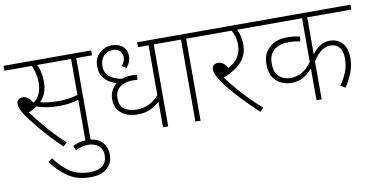

<svg xmlns="http://www.w3.org/2000/svg" viewBox="-82 -864 2647 1354"><g transform="rotate(-10 1242.0 -187.0)"><path d="M514 -587V0H477V-294Q446 -285 413.5 -280Q381 -275 337 -275Q301 -275 258.5 -280.5Q216 -286 179 -300Q153 -281 118 -268Q164 -205 223 -137.5Q282 -70 344 -13L318 12Q233 -70 169.5 -146Q106 -222 76 -269Q61 -293 55.5 -310Q50 -327 50 -341Q50 -359 62 -369.5Q74 -380 92 -380Q114 -380 130.5 -367.5Q147 -355 162 -329Q194 -350 208.5 -385.5Q223 -421 223 -466Q223 -497 215.5 -530Q208 -563 196 -587H0V-622H627V-587ZM334 -310Q374 -310 409 -314.5Q444 -319 477 -329V-587H234Q245 -566 253 -533Q261 -500 261 -465Q261 -419 247.5 -384.5Q234 -350 209 -325Q234 -318 266 -314Q298 -310 334 -310Z M386 19Q410 8 435.5 1.5Q461 -5 490 -5Q552 -5 590.5 30Q629 65 629 127Q629 184 588 221Q547 258 469 258Q374 258 308.5 213.5Q243 169 194 100L223 79Q273 149 331 185.5Q389 222 468 222Q531 222 562 196Q593 170 593 125Q593 90 578 69.5Q563 49 540 39.5Q517 30 491 30Q443 30 399 53Z M1182 -587H1069V0H1032V-183Q1007 -160 968 -140Q929 -120 870 -120Q803 -120 758 -155Q713 -190 713 -257Q713 -286 725.5 -314.5Q738 -343 764 -363Q712 -378 680.5 -413Q649 -448 649 -504Q649 -561 686.5 -596.5Q724 -632 778 -632Q824 -632 853.5 -606.5Q883 -581 883 -538Q883 -492 850 -456L820 -476Q845 -502 845 -537Q845 -559 829.5 -578.5Q814 -598 778 -598Q736 -598 711 -570.5Q686 -543 686 -499Q686 -448 720.5 -421.5Q755 -395 808 -387Q840 -399 878 -399Q888 -399 897.5 -398Q907 -397 916 -396L912 -361Q894 -363 878 -363Q845 -363 816 -352Q787 -341 769 -318Q751 -295 751 -259Q751 -201 785.5 -178Q820 -155 872 -155Q923 -155 963.5 -176Q1004 -197 1032 -230V-587H956V-622H1182Z M1301 -587V0H1264V-587H1167V-622H1414V-587Z M1752 -14 1727 12Q1670 -41 1620 -93Q1570 -145 1532.5 -190.5Q1495 -236 1475 -270Q1460 -293 1454.5 -310Q1449 -327 1449 -341Q1449 -359 1461 -369.5Q1473 -380 1491 -380Q1513 -380 1528.5 -368.5Q1544 -357 1559 -332Q1601 -353 1627.5 -390Q1654 -427 1654 -481Q1654 -519 1645 -545Q1636 -571 1626 -587H1399V-622H1790V-587H1666Q1677 -567 1684 -537Q1691 -507 1691 -477Q1691 -419 1665.5 -379.5Q1640 -340 1599.5 -314Q1559 -288 1515 -270Q1547 -227 1586 -181.5Q1625 -136 1667.5 -93Q1710 -50 1752 -14Z M2484 -587H2168V-322Q2197 -360 2227.5 -378.5Q2258 -397 2296 -397Q2348 -397 2383 -361Q2418 -325 2418 -253Q2418 -197 2398.5 -147.5Q2379 -98 2348 -51L2314 -72Q2344 -114 2362 -158Q2380 -202 2380 -255Q2380 -307 2357.5 -335Q2335 -363 2291 -363Q2262 -363 2231.5 -342.5Q2201 -322 2168 -272V0H2131V-227Q2104 -196 2069 -173.5Q2034 -151 1979 -151Q1916 -151 1871.5 -190.5Q1827 -230 1827 -311Q1827 -387 1876 -430Q1925 -473 2003 -473Q2027 -473 2052.5 -470Q2078 -467 2095 -463L2090 -427Q2057 -437 2005 -437Q1941 -437 1903 -405Q1865 -373 1865 -311Q1865 -245 1897.5 -215.5Q1930 -186 1981 -186Q2021 -186 2058.5 -206Q2096 -226 2131 -275V-587H1775V-622H2484Z"/></g></svg>

Font: Noto Sans Devanagari ExtraLight
Style: Regular
Weight: 200
Designer: Jelle Bosma - Monotype Design Team
Foundry: Monotype Imaging Inc.
Version: Version 2.004; ttfautohint (v1.8.4.7-5d5b)